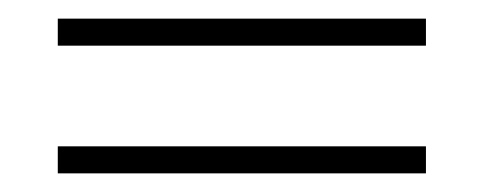

<svg xmlns="http://www.w3.org/2000/svg" viewBox="-20 -453 519 206"><path d="M42 -433H437V-404H42ZM42 -296H437V-267H42Z"/></svg>

Font: Phudu Light
Style: Regular
Weight: 400
Version: Version 1.005;gftools[0.9.23]